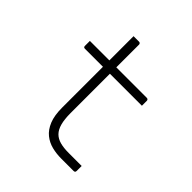

<svg xmlns="http://www.w3.org/2000/svg" viewBox="-188 -838 976 976"><g transform="rotate(45 300.0 -350.0)"><path d="M80 -526H489Q494 -526 497 -523Q500 -520 500 -515Q500 -509 500 -503.5Q500 -498 500 -492.5Q500 -487 500 -480H91Q88 -480 86 -480.5Q84 -481 82.5 -482.5Q81 -484 80.5 -486Q80 -488 80 -491Q80 -498 80 -503.5Q80 -509 80 -514.5Q80 -520 80 -526ZM500 -47Q500 -38 500 -29.5Q500 -21 500 -12Q500 -6 497.5 -3Q495 0 489 0Q486 0 476 0Q466 0 452.5 0Q439 0 425 0Q411 0 400 0Q365 0 333 -8Q301 -16 275.5 -36.5Q250 -57 235 -93.5Q220 -130 220 -187Q220 -239 220 -290.5Q220 -342 220 -393.5Q220 -445 220 -496.5Q220 -548 220 -600Q220 -625 220 -650Q220 -675 220 -700Q230 -700 239.5 -700Q249 -700 259 -700Q263 -700 265 -698.5Q267 -697 268.5 -695Q270 -693 270 -689Q270 -628 270 -566.5Q270 -505 270 -443.5Q270 -382 270 -320.5Q270 -259 270 -197Q270 -153 278 -123.5Q286 -94 303 -77Q319 -61 344.5 -54Q370 -47 407 -47Q421 -47 435 -47Q449 -47 463 -47Q477 -47 490 -47Z"/></g></svg>

Font: Recursive Monospace Light
Style: Regular
Weight: 300
Version: Version 1.047